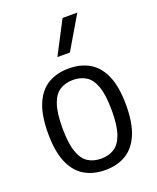

<svg xmlns="http://www.w3.org/2000/svg" viewBox="-150 -897 816 996"><g transform="rotate(-20 258.0 -399.0)"><path d="M258 9.5Q192.5 9.5 144 -19Q95.5 -47.5 69 -109.2Q42.5 -171 42.5 -270.5Q42.5 -370 68.8 -431.8Q95 -493.5 143.2 -522.2Q191.5 -551 258 -551Q324 -551 372.5 -522.2Q421 -493.5 447.2 -431.8Q473.5 -370 473.5 -271Q473.5 -171.5 447 -109.8Q420.5 -48 372.2 -19.2Q324 9.5 258 9.5ZM258 -53.5Q300 -53.5 330.5 -73Q361 -92.5 377.5 -139.5Q394 -186.5 394 -269Q394 -353.5 377.5 -401.2Q361 -449 330.2 -468.2Q299.5 -487.5 258 -487.5Q216.5 -487.5 185.8 -468.5Q155 -449.5 138.5 -402.2Q122 -355 122 -272Q122 -188 138.5 -140.2Q155 -92.5 185.5 -73Q216 -53.5 258 -53.5ZM223.5 -626.5 318 -808H399.5L292.5 -626.5Z"/></g></svg>

Font: Encode Sans SemiCondensed
Style: Regular
Weight: 400
Width: 4
Designer: Multiple Designers
Foundry: Impallari Type
Version: Version 3.002